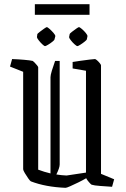

<svg xmlns="http://www.w3.org/2000/svg" viewBox="-20 -891 603 920"><path d="M91 -547 28 -572 38 -608Q66 -607 95.5 -604.5Q125 -602 137 -599Q139 -598 145.5 -591.5Q152 -585 157.5 -578Q163 -571 163 -569V-78Q192 -67 222 -60V-521Q222 -531 228.5 -552.5Q235 -574 244 -599H266V-103Q266 -87 250 -55Q275 -51 299 -50L392 -64V-552L328 -563V-594Q340 -596 364 -599.5Q388 -603 409.5 -605.5Q431 -608 435 -608Q438 -608 445 -602Q452 -596 458 -588.5Q464 -581 464 -578V-58L527 -32L517 4Q489 2 460 0Q431 -2 419 -6Q416 -7 406 -18.5Q396 -30 393 -37Q376 -27 354.5 -16.5Q333 -6 316 1.5Q299 9 294 9Q198 5 128 -22Q124 -24 115.5 -36Q107 -48 99 -61.5Q91 -75 91 -80ZM147 -820V-871H409V-820ZM314 -728Q314 -730 324 -738Q334 -746 345 -753.5Q356 -761 358 -761Q362 -761 372.5 -752Q383 -743 391.5 -732.5Q400 -722 399 -717L396 -702Q395 -699 385 -691Q375 -683 364.5 -676.5Q354 -670 351 -670Q347 -670 337 -679Q327 -688 319 -698.5Q311 -709 311 -713ZM159 -728Q160 -730 170 -738Q180 -746 191 -753.5Q202 -761 204 -761Q208 -761 218 -752Q228 -743 237 -732.5Q246 -722 245 -717L241 -702Q241 -699 231 -691Q221 -683 210 -676.5Q199 -670 196 -670Q192 -670 182.5 -679Q173 -688 165 -698.5Q157 -709 157 -713Z"/></svg>

Font: Grenze Gotisch Light
Style: Regular
Weight: 300
Designer: Renata Polastri
Foundry: Omnibus-Type
Version: Version 1.001